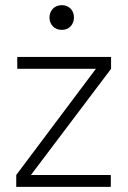

<svg xmlns="http://www.w3.org/2000/svg" viewBox="-20 -725 495 745"><path d="M220 -609C247 -609 267 -629 267 -657C267 -685 248 -705 220 -705C192 -705 172 -685 172 -657C172 -629 192 -609 220 -609ZM411 -504H47V-458H352L43 -46V0H410V-46H100L411 -458Z"/></svg>

Font: Arthouse Owned Light
Style: Regular
Weight: 300
Designer: Jeremy Tribby
Foundry: Tribby Type
Version: Version 1.000;PS 001.000;hotconv 1.0.88;makeotf.lib2.5.64775